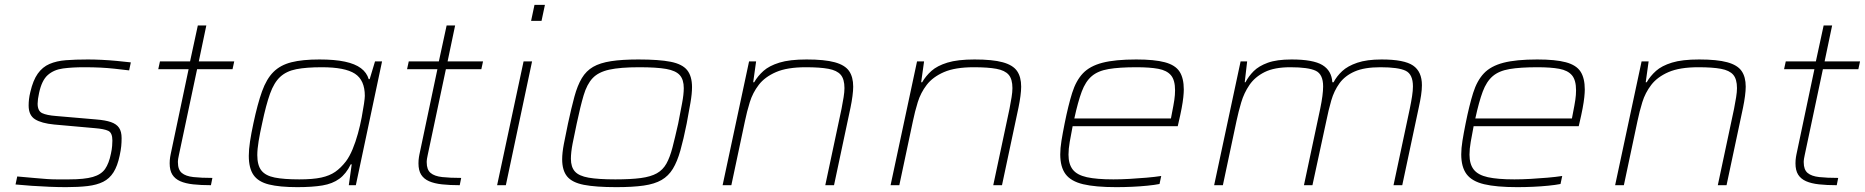

<svg xmlns="http://www.w3.org/2000/svg" viewBox="-20 -763 7683 791"><path d="M252 8Q221 8 184 6.5Q147 5 110.5 2.5Q74 0 44 -3L51 -36Q96 -32 124 -29.5Q152 -27 172.5 -25.5Q193 -24 213.5 -24Q234 -24 264 -24Q328 -24 362.5 -34Q397 -44 413 -67Q429 -90 437 -130Q441 -148 442 -162Q443 -176 443 -184Q443 -216 426 -224Q409 -232 371 -235L203 -250Q151 -255 124.5 -271.5Q98 -288 98 -328Q98 -341 99.5 -354.5Q101 -368 105 -384Q116 -432 135.5 -459.5Q155 -487 184 -499.5Q213 -512 252 -515Q291 -518 342 -518Q368 -518 399 -516.5Q430 -515 461.5 -512Q493 -509 519 -506L512 -473Q479 -477 451 -480Q423 -483 393.5 -484.5Q364 -486 326 -486Q278 -486 240 -481Q202 -476 177 -454Q152 -432 141 -380Q138 -367 136.5 -355.5Q135 -344 135 -336Q135 -306 153.5 -297Q172 -288 212 -285L375 -271Q414 -268 437 -260Q460 -252 470.5 -236.5Q481 -221 481 -194Q481 -177 479.5 -161Q478 -145 473 -122Q464 -79 447.5 -53Q431 -27 405 -14Q379 -1 341 3.5Q303 8 252 8Z M849 0Q808 0 776 -3.5Q744 -7 722.5 -16.5Q701 -26 690 -43.5Q679 -61 679 -90Q679 -97 679.5 -103.5Q680 -110 681 -116Q682 -122 683 -127L757 -478H632L639 -510H763L795 -658H830L799 -510H945L938 -478H792L717 -124Q715 -115 714 -108.5Q713 -102 713 -99Q713 -96 713 -94Q713 -64 729 -50.5Q745 -37 777 -33.5Q809 -30 855 -30Z M1205 8Q1132 8 1088 -3Q1044 -14 1024.5 -42Q1005 -70 1005 -121Q1005 -147 1010 -180Q1015 -213 1024 -255Q1041 -335 1059.5 -386.5Q1078 -438 1106.5 -466.5Q1135 -495 1180.5 -506.5Q1226 -518 1296 -518Q1359 -518 1401 -509Q1443 -500 1467 -482Q1491 -464 1499 -437H1503L1525 -510H1554L1446 0H1417L1429 -86H1425Q1406 -47 1378 -26.5Q1350 -6 1308.5 1Q1267 8 1205 8ZM1213 -24Q1269 -24 1303.5 -31.5Q1338 -39 1361 -55Q1384 -71 1405 -98Q1420 -118 1432.5 -148Q1445 -178 1454.5 -212.5Q1464 -247 1470 -279Q1476 -311 1479.5 -335Q1483 -359 1483 -368Q1483 -433 1442 -459.5Q1401 -486 1306 -486Q1242 -486 1201 -478Q1160 -470 1134.5 -446.5Q1109 -423 1092.5 -377Q1076 -331 1060 -255Q1051 -215 1045.5 -181.5Q1040 -148 1040 -124Q1040 -82 1057 -60.5Q1074 -39 1112 -31.5Q1150 -24 1213 -24Z M1874 0Q1833 0 1801 -3.5Q1769 -7 1747.5 -16.5Q1726 -26 1715 -43.5Q1704 -61 1704 -90Q1704 -97 1704.5 -103.5Q1705 -110 1706 -116Q1707 -122 1708 -127L1782 -478H1657L1664 -510H1788L1820 -658H1855L1824 -510H1970L1963 -478H1817L1742 -124Q1740 -115 1739 -108.5Q1738 -102 1738 -99Q1738 -96 1738 -94Q1738 -64 1754 -50.5Q1770 -37 1802 -33.5Q1834 -30 1880 -30Z M2168 -677 2182 -743H2225L2211 -677ZM2028 0 2137 -510H2172L2064 0Z M2519 8Q2434 8 2385.5 -1.5Q2337 -11 2316.5 -36Q2296 -61 2296 -107Q2296 -133 2303 -170Q2310 -207 2320 -254Q2334 -319 2346.5 -365Q2359 -411 2377 -441Q2395 -471 2423.5 -487.5Q2452 -504 2497.5 -511Q2543 -518 2610 -518Q2695 -518 2743 -508.5Q2791 -499 2811 -474Q2831 -449 2831 -404Q2831 -377 2824.5 -339.5Q2818 -302 2809 -254Q2796 -189 2783 -143Q2770 -97 2752 -67.5Q2734 -38 2705.5 -21.5Q2677 -5 2632 1.5Q2587 8 2519 8ZM2515 -24Q2579 -24 2620 -29.5Q2661 -35 2686 -49Q2711 -63 2725.5 -89Q2740 -115 2750.5 -155.5Q2761 -196 2774 -254Q2783 -301 2790 -337.5Q2797 -374 2797 -400Q2797 -435 2780.5 -453.5Q2764 -472 2724.5 -479Q2685 -486 2614 -486Q2535 -486 2490 -476Q2445 -466 2421.5 -441Q2398 -416 2384.5 -370.5Q2371 -325 2356 -254Q2346 -208 2339 -171.5Q2332 -135 2332 -109Q2332 -75 2348.5 -56.5Q2365 -38 2405 -31Q2445 -24 2515 -24Z M2957 0 3066 -510H3095L3083 -424H3087Q3102 -450 3125.5 -471Q3149 -492 3191 -505Q3233 -518 3303 -518Q3377 -518 3419 -506.5Q3461 -495 3478 -470.5Q3495 -446 3495 -406Q3495 -390 3492 -367Q3489 -344 3484 -320L3416 0H3380L3447 -315Q3452 -341 3455.5 -362.5Q3459 -384 3459 -400Q3459 -437 3443.5 -455Q3428 -473 3393 -479.5Q3358 -486 3300 -486Q3223 -486 3177 -466Q3131 -446 3106 -413.5Q3081 -381 3069 -342Q3057 -303 3049 -264L2993 0Z M3649 0 3758 -510H3787L3775 -424H3779Q3794 -450 3817.5 -471Q3841 -492 3883 -505Q3925 -518 3995 -518Q4069 -518 4111 -506.5Q4153 -495 4170 -470.5Q4187 -446 4187 -406Q4187 -390 4184 -367Q4181 -344 4176 -320L4108 0H4072L4139 -315Q4144 -341 4147.5 -362.5Q4151 -384 4151 -400Q4151 -437 4135.5 -455Q4120 -473 4085 -479.5Q4050 -486 3992 -486Q3915 -486 3869 -466Q3823 -446 3798 -413.5Q3773 -381 3761 -342Q3749 -303 3741 -264L3685 0Z M4579 8Q4493 8 4442.5 -4Q4392 -16 4370 -45.5Q4348 -75 4348 -127Q4348 -152 4353 -183Q4358 -214 4366 -254Q4381 -329 4397 -380Q4413 -431 4441.5 -461Q4470 -491 4522 -504.5Q4574 -518 4661 -518Q4736 -518 4779 -506.5Q4822 -495 4839.5 -468Q4857 -441 4857 -394Q4857 -382 4855 -362.5Q4853 -343 4848 -316.5Q4843 -290 4835 -256L4832 -243H4399Q4392 -207 4387 -178Q4382 -149 4382 -126Q4382 -87 4399.5 -64.5Q4417 -42 4457.5 -33Q4498 -24 4567 -24Q4598 -24 4633.5 -26Q4669 -28 4703.5 -31Q4738 -34 4764 -38L4757 -5Q4737 -1 4707 2Q4677 5 4644 6.5Q4611 8 4579 8ZM4406 -275H4804L4808 -296Q4815 -331 4818 -351.5Q4821 -372 4821 -391Q4821 -433 4804 -453Q4787 -473 4752 -479.5Q4717 -486 4662 -486Q4591 -486 4547 -478.5Q4503 -471 4477.5 -449Q4452 -427 4436.5 -385.5Q4421 -344 4406 -275Z M4982 0 5091 -510H5118L5108 -424H5111Q5124 -449 5145 -470Q5166 -491 5203 -504.5Q5240 -518 5301 -518Q5390 -518 5428 -495Q5466 -472 5469 -424H5474Q5487 -449 5509.5 -470Q5532 -491 5571.5 -504.5Q5611 -518 5672 -518Q5765 -518 5801.5 -493Q5838 -468 5838 -412Q5838 -393 5834.5 -370Q5831 -347 5825 -320L5757 0H5721L5788 -315Q5794 -344 5797.5 -367Q5801 -390 5801 -407Q5801 -457 5771 -471.5Q5741 -486 5667 -486Q5601 -486 5561 -468.5Q5521 -451 5498.5 -420Q5476 -389 5464.5 -349Q5453 -309 5444 -264L5387 0H5352L5419 -315Q5425 -344 5428 -367Q5431 -390 5431 -407Q5431 -457 5400.5 -471.5Q5370 -486 5296 -486Q5230 -486 5190 -466Q5150 -446 5127.5 -413Q5105 -380 5093.5 -341Q5082 -302 5074 -264L5018 0Z M6231 8Q6145 8 6094.5 -4Q6044 -16 6022 -45.5Q6000 -75 6000 -127Q6000 -152 6005 -183Q6010 -214 6018 -254Q6033 -329 6049 -380Q6065 -431 6093.5 -461Q6122 -491 6174 -504.5Q6226 -518 6313 -518Q6388 -518 6431 -506.5Q6474 -495 6491.5 -468Q6509 -441 6509 -394Q6509 -382 6507 -362.5Q6505 -343 6500 -316.5Q6495 -290 6487 -256L6484 -243H6051Q6044 -207 6039 -178Q6034 -149 6034 -126Q6034 -87 6051.5 -64.5Q6069 -42 6109.5 -33Q6150 -24 6219 -24Q6250 -24 6285.5 -26Q6321 -28 6355.5 -31Q6390 -34 6416 -38L6409 -5Q6389 -1 6359 2Q6329 5 6296 6.5Q6263 8 6231 8ZM6058 -275H6456L6460 -296Q6467 -331 6470 -351.5Q6473 -372 6473 -391Q6473 -433 6456 -453Q6439 -473 6404 -479.5Q6369 -486 6314 -486Q6243 -486 6199 -478.5Q6155 -471 6129.5 -449Q6104 -427 6088.5 -385.5Q6073 -344 6058 -275Z M6634 0 6743 -510H6772L6760 -424H6764Q6779 -450 6802.5 -471Q6826 -492 6868 -505Q6910 -518 6980 -518Q7054 -518 7096 -506.5Q7138 -495 7155 -470.5Q7172 -446 7172 -406Q7172 -390 7169 -367Q7166 -344 7161 -320L7093 0H7057L7124 -315Q7129 -341 7132.5 -362.5Q7136 -384 7136 -400Q7136 -437 7120.5 -455Q7105 -473 7070 -479.5Q7035 -486 6977 -486Q6900 -486 6854 -466Q6808 -446 6783 -413.5Q6758 -381 6746 -342Q6734 -303 6726 -264L6670 0Z M7547 0Q7506 0 7474 -3.5Q7442 -7 7420.5 -16.5Q7399 -26 7388 -43.5Q7377 -61 7377 -90Q7377 -97 7377.5 -103.5Q7378 -110 7379 -116Q7380 -122 7381 -127L7455 -478H7330L7337 -510H7461L7493 -658H7528L7497 -510H7643L7636 -478H7490L7415 -124Q7413 -115 7412 -108.5Q7411 -102 7411 -99Q7411 -96 7411 -94Q7411 -64 7427 -50.5Q7443 -37 7475 -33.5Q7507 -30 7553 -30Z"/></svg>

Font: Saira Expanded Thin
Style: Italic
Weight: 250
Width: 7
Italic angle: -12°
Designer: Hector Gatti with collaboration of the Omnibus-Type team
Foundry: Omnibus-Type
Version: Version 1.101